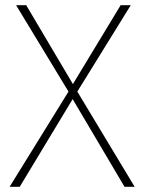

<svg xmlns="http://www.w3.org/2000/svg" viewBox="-20 -720 556 740"><path d="M445 -700 261 -396 81 -700H42L244 -367L17 0H56L260 -338L460 0H499L278 -367L484 -700Z"/></svg>

Font: Jost ExtraLight
Style: Regular
Weight: 250
Version: Version 3.710